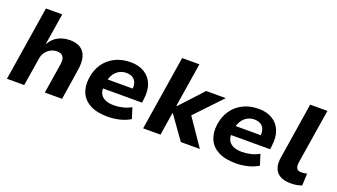

<svg xmlns="http://www.w3.org/2000/svg" viewBox="-62 -1199 2990 1705"><g transform="rotate(20 1433.5 -347.0)"><path d="M34 0 146 -705H300L253 -412H257Q288 -466 337 -490Q386 -514 446 -514Q506 -514 544.5 -489Q583 -464 597.5 -414.5Q612 -365 600 -289L555 0H392L437 -283Q442 -316 436.5 -337Q431 -358 414.5 -369.5Q398 -381 369 -381Q337 -381 309 -365.5Q281 -350 263 -325Q245 -300 240 -266L197 0Z M990 11Q887 11 823 -22.5Q759 -56 732.5 -116Q706 -176 717 -256Q727 -332 766 -390Q805 -448 869.5 -481Q934 -514 1019 -514Q1095 -514 1148.5 -481.5Q1202 -449 1226 -389Q1250 -329 1238 -243L1234 -211H839L853 -300H1126L1111 -282Q1118 -323 1108.5 -352Q1099 -381 1075 -396.5Q1051 -412 1014 -412Q977 -412 947 -395Q917 -378 898 -348Q879 -318 872 -278L868 -253Q859 -203 872 -170Q885 -137 919 -120Q953 -103 1007 -103Q1047 -103 1090 -113.5Q1133 -124 1167 -144L1199 -43Q1154 -15 1098 -2Q1042 11 990 11Z M1321 0 1433 -705H1596L1530 -289H1536L1734 -503H1919L1662 -232L1664 -282L1857 0H1677L1524 -215H1519L1485 0Z M2200 11Q2097 11 2033 -22.5Q1969 -56 1942.5 -116Q1916 -176 1927 -256Q1937 -332 1976 -390Q2015 -448 2079.5 -481Q2144 -514 2229 -514Q2305 -514 2358.5 -481.5Q2412 -449 2436 -389Q2460 -329 2448 -243L2444 -211H2049L2063 -300H2336L2321 -282Q2328 -323 2318.5 -352Q2309 -381 2285 -396.5Q2261 -412 2224 -412Q2187 -412 2157 -395Q2127 -378 2108 -348Q2089 -318 2082 -278L2078 -253Q2069 -203 2082 -170Q2095 -137 2129 -120Q2163 -103 2217 -103Q2257 -103 2300 -113.5Q2343 -124 2377 -144L2409 -43Q2364 -15 2308 -2Q2252 11 2200 11Z M2718 11Q2626 11 2585.5 -37Q2545 -85 2559 -174L2643 -705H2806L2723 -185Q2720 -162 2724 -146Q2728 -130 2739.5 -121.5Q2751 -113 2771 -113Q2786 -113 2799.5 -115Q2813 -117 2827 -120L2822 -6Q2795 3 2772 7Q2749 11 2718 11Z"/></g></svg>

Font: Nunito Sans 7pt ExtraBold
Style: Italic
Weight: 800
Italic angle: -9°
Designer: Vernon Adams
Foundry: Vernon Adams
Version: Version 3.101;gftools[0.9.27]